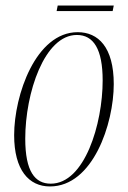

<svg xmlns="http://www.w3.org/2000/svg" viewBox="-20 -662 461 692"><path d="M184 -622H386L390 -642H188ZM160 10C315 10 390 -216 390 -359C390 -492 334 -546 260 -546C109 -546 31 -319 31 -175C31 -49 84 10 160 10ZM163 0C106 0 71 -44 71 -162C71 -327 140 -536 257 -536C317 -536 350 -485 350 -372C350 -215 285 0 163 0Z"/></svg>

Font: Noto Serif Display ExtraCondensed ExtraLight
Style: Italic
Weight: 200
Width: 2
Italic angle: -12°
Designer: Monotype Design Team
Foundry: Monotype Imaging Inc.
Version: Version 2.009